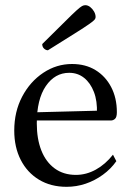

<svg xmlns="http://www.w3.org/2000/svg" viewBox="-20 -709 508 741"><path d="M237 12Q176 12 130.5 -15.5Q85 -43 60 -92Q35 -141 35 -205Q35 -278 65.5 -336Q96 -394 147 -428Q198 -462 258 -462Q310 -462 348.5 -438.5Q387 -415 409 -373Q431 -331 431 -276Q431 -257 424 -250.5Q417 -244 408 -244H93V-275L365 -282L354 -271Q356 -319 342.5 -354Q329 -389 304.5 -408.5Q280 -428 247 -428Q192 -428 157 -377Q122 -326 122 -233Q122 -173 139.5 -128.5Q157 -84 191 -59Q225 -34 273 -34Q313 -34 350 -54.5Q387 -75 416 -112L429 -87Q408 -57 377 -34.5Q346 -12 310.5 0Q275 12 237 12ZM165 -515Q157 -515 150 -521.5Q143 -528 143 -539Q198 -593 229 -624Q260 -655 275 -668.5Q290 -682 296.5 -685.5Q303 -689 309 -689Q319 -689 328 -682Q337 -675 343 -664.5Q349 -654 349 -643Q349 -638 345 -633Q341 -628 324 -616Q307 -604 269.5 -580.5Q232 -557 165 -515Z"/></svg>

Font: Petrona
Style: Regular
Weight: 400
Designer: Ringo R. Seeber
Foundry: Ringo R. Seeber
Version: Version 2.001; ttfautohint (v1.8.3)